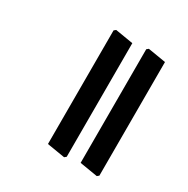

<svg xmlns="http://www.w3.org/2000/svg" viewBox="-160 -802 975 994"><g transform="rotate(30 327.5 -305.0)"><path d="M439.9 -649.4 450.7 -658.2 557.1 -640.6V38.6L546.4 47.4L439.9 29.8ZM244.6 -649.4 255.4 -658.2 361.8 -640.6V38.6L351.1 47.4L244.6 29.8Z"/></g></svg>

Font: Sitara
Style: Bold
Weight: 700
Designer: Neelakash Kshetrimayum
Foundry: Neelakash Kshetrimayum
Version: Version 1.000;PS Version 1.000;PS 1.0;hotconv 1.;hotconv 1.0